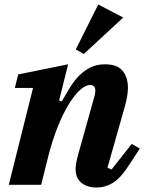

<svg xmlns="http://www.w3.org/2000/svg" viewBox="-20 -822 649 854"><path d="M410 12Q383 12 365 4.5Q347 -3 336 -14.5Q325 -26 320.5 -40.5Q316 -55 316 -69Q316 -82 319 -97.5Q322 -113 325 -125L401 -397Q404 -409 404 -418Q404 -444 381 -444Q360 -444 335 -421Q310 -398 284.5 -356Q259 -314 236 -256Q213 -198 195 -128L163 0H19L127 -431H46L61 -491L283 -536L243 -375L255 -371Q274 -405 293 -435.5Q312 -466 334.5 -488Q357 -510 384.5 -523Q412 -536 447 -536Q501 -536 525 -507.5Q549 -479 549 -431Q549 -413 545.5 -393Q542 -373 536 -351L458 -76L476 -68L566 -182L602 -161L546 -76Q514 -28 481 -8Q448 12 410 12ZM317 -602 417 -802 528 -744 353 -582Z"/></svg>

Font: IBM Plex Serif
Style: Bold Italic
Weight: 700
Italic angle: -14°
Designer: Mike Abbink, Paul van der Laan, Pieter van Rosmalen
Foundry: Bold Monday
Version: Version 3.001